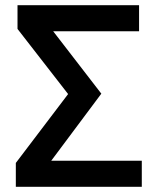

<svg xmlns="http://www.w3.org/2000/svg" viewBox="-20 -720 612 740"><path d="M41 0V-92L242.5 -357.5L47.5 -608.5V-700H516V-599.5H185L370.5 -359L177.5 -100.5H526.5V0Z"/></svg>

Font: Geologica Thin Roman
Style: Regular
Weight: 400
Version: Version 1.010;gftools[0.9.28]